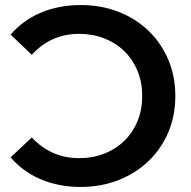

<svg xmlns="http://www.w3.org/2000/svg" viewBox="-20 -730 758 760"><path d="M300 -710Q380 -710 448.5 -683.5Q517 -657 567.5 -608.5Q618 -560 646 -494Q674 -428 674 -350Q674 -272 646 -206Q618 -140 567 -91.5Q516 -43 447.5 -16.5Q379 10 299 10Q213 10 142 -20Q71 -50 22 -107L106 -186Q144 -145 191 -124.5Q238 -104 293 -104Q347 -104 393 -122Q439 -140 472.5 -173Q506 -206 524.5 -251Q543 -296 543 -350Q543 -404 524.5 -449Q506 -494 472.5 -527Q439 -560 393 -578Q347 -596 293 -596Q238 -596 191 -575.5Q144 -555 106 -513L22 -593Q71 -650 142 -680Q213 -710 300 -710Z"/></svg>

Font: Montserrat Thin SemiBold
Style: Regular
Weight: 600
Version: Version 9.000